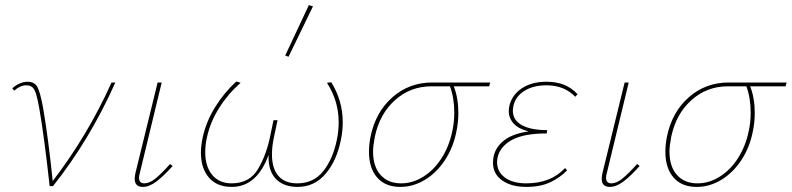

<svg xmlns="http://www.w3.org/2000/svg" viewBox="-20 -731 3109 754"><path d="M433 -407Q332 -181 188 0H175Q153 -200 134 -307Q127 -345 121.5 -362.5Q116 -380 107.5 -388Q99 -396 83 -396Q59 -396 36 -375L28 -384Q41 -396 57 -403Q73 -410 88 -410Q116 -410 127 -389Q138 -368 149 -309Q170 -186 187 -20Q325 -200 418 -407Z M509 -29Q509 -39 512 -52L599 -407H615L529 -51Q526 -41 526 -33Q526 -11 547 -11Q567 -11 590 -29.5Q613 -48 648 -87L658 -79Q622 -39 594 -18Q566 3 541 3Q509 3 509 -29Z M1326 -251Q1326 -217 1319 -183Q1303 -101 1259 -49Q1215 3 1149 3Q1092 3 1062 -30Q1032 -63 1035 -123Q989 3 890 3Q832 3 800.5 -33.5Q769 -70 769 -132Q769 -159 777 -196Q791 -256 825.5 -311.5Q860 -367 908 -411L925 -406Q875 -362 840.5 -307Q806 -252 793 -193Q786 -164 786 -133Q786 -77 813.5 -44Q841 -11 890 -11Q960 -11 993.5 -67.5Q1027 -124 1042 -201L1054 -259H1070L1057 -198Q1048 -158 1048 -125Q1048 -69 1073.5 -40Q1099 -11 1147 -11Q1212 -11 1250 -59.5Q1288 -108 1303 -183Q1310 -217 1310 -251Q1310 -334 1264 -406L1281 -408Q1326 -335 1326 -251ZM1100 -513 1193 -711 1209 -706 1113 -508Z M1901 -392H1762Q1780 -346 1780 -288Q1780 -249 1772 -213Q1760 -152 1727.5 -102.5Q1695 -53 1649 -25Q1603 3 1552 3Q1493 3 1461 -34Q1429 -71 1429 -135Q1429 -163 1435 -194Q1455 -291 1521 -349Q1587 -407 1677 -407H1905ZM1764 -289Q1764 -346 1747 -392H1674Q1592 -392 1531.5 -338Q1471 -284 1452 -194Q1445 -157 1445 -136Q1445 -77 1474.5 -44Q1504 -11 1555 -11Q1601 -11 1643 -37.5Q1685 -64 1714.5 -110.5Q1744 -157 1756 -215Q1764 -250 1764 -289Z M2248 -361 2239 -351Q2196 -396 2126 -396Q2074 -396 2039 -374Q2004 -352 1996 -314Q1994 -302 1994 -296Q1994 -259 2029.5 -239.5Q2065 -220 2129 -220L2127 -207Q2037 -207 1990.5 -181.5Q1944 -156 1934 -113Q1932 -101 1932 -94Q1932 -57 1962.5 -34Q1993 -11 2047 -11Q2143 -11 2199 -71L2207 -62Q2179 -33 2140.5 -15Q2102 3 2047 3Q1988 3 1952 -22.5Q1916 -48 1916 -92Q1916 -140 1951 -172.5Q1986 -205 2056 -215Q2018 -224 1998 -245Q1978 -266 1978 -295Q1978 -306 1981 -318Q1992 -360 2030.5 -385Q2069 -410 2126 -410Q2204 -410 2248 -361Z M2343 -29Q2343 -39 2346 -52L2433 -407H2449L2363 -51Q2360 -41 2360 -33Q2360 -11 2381 -11Q2401 -11 2424 -29.5Q2447 -48 2482 -87L2492 -79Q2456 -39 2428 -18Q2400 3 2375 3Q2343 3 2343 -29Z M3065 -392H2926Q2944 -346 2944 -288Q2944 -249 2936 -213Q2924 -152 2891.5 -102.5Q2859 -53 2813 -25Q2767 3 2716 3Q2657 3 2625 -34Q2593 -71 2593 -135Q2593 -163 2599 -194Q2619 -291 2685 -349Q2751 -407 2841 -407H3069ZM2928 -289Q2928 -346 2911 -392H2838Q2756 -392 2695.5 -338Q2635 -284 2616 -194Q2609 -157 2609 -136Q2609 -77 2638.5 -44Q2668 -11 2719 -11Q2765 -11 2807 -37.5Q2849 -64 2878.5 -110.5Q2908 -157 2920 -215Q2928 -250 2928 -289Z"/></svg>

Font: Ysabeau Thin
Style: Italic
Weight: 200
Italic angle: -12°
Designer: Christian Thalmann (Catharsis Fonts)
Version: Version 0.003